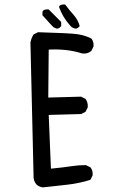

<svg xmlns="http://www.w3.org/2000/svg" viewBox="-20 -813 540 841"><path d="M168 7.8Q152.3 5.9 140.6 -3.9Q125 -21.5 127 -44.9L113.3 -627Q117.2 -646.5 127 -662.1L146.5 -671.9Q287.1 -668 319.8 -663.1Q352.5 -658.2 379.9 -644.5Q391.6 -630.9 389.6 -609.4L379.9 -589.8Q362.3 -575.2 338.9 -579.1Q305.7 -589.8 269 -593.8Q232.4 -597.7 193.4 -595.7L191.4 -385.7L335 -389.6L354.5 -379.9Q366.2 -364.3 364.3 -342.8L354.5 -323.2L335 -313.5L193.4 -309.6L203.1 -74.2Q261.7 -80.1 292.5 -85Q323.2 -89.8 356.4 -89.8L376 -80.1Q387.7 -66.4 385.7 -44.9L376 -25.4Q327.1 -9.8 273.9 -3.9Q220.7 2 168 7.8ZM228.5 -687.5 214.8 -693.4 205.1 -703.1 166 -746.1V-761.7L169.9 -767.6Q179.7 -773.4 193.4 -771.5L248 -716.8V-699.2Q240.2 -687.5 228.5 -687.5ZM309.6 -687.5 294.9 -693.4 287.1 -701.2Q253.9 -738.3 238.3 -783.2L242.2 -789.1Q252 -794.9 265.6 -793Q283.2 -769.5 302.2 -748Q321.3 -726.6 329.1 -699.2Q321.3 -687.5 309.6 -687.5Z"/></svg>

Font: JasonHandwriting4
Style: Regular
Weight: 400
Version: Version 1.01.21